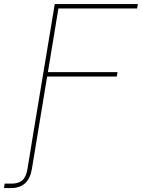

<svg xmlns="http://www.w3.org/2000/svg" viewBox="-117 -748 718 972"><path d="M-96.7 204.1 -93.3 181.6H-58.1Q-22.9 181.6 -3.7 164.6Q15.6 147.5 22 107.4L39.6 0L41 -8.3L49.8 -62.5L160.2 -727.5H581.1L577.1 -705.1H178.7L125.5 -382.8H478L474.1 -360.4H121.6L64 -11.2L44.4 107.4Q28.3 204.1 -61.5 204.1Z"/></svg>

Font: Inter Display Thin
Style: Italic
Weight: 100
Italic angle: -9.39999°
Designer: Rasmus Andersson
Foundry: rsms
Version: Version 4.000;git-a52131595